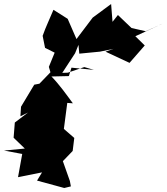

<svg xmlns="http://www.w3.org/2000/svg" viewBox="-29 -928 834 959"><path d="M367 -660 470 -670 538 -684 498 -670 618 -614 694 -701 647 -747 785 -811 699 -772 628 -788 560 -853 533 -819 526 -908 434 -840 353 -733C338 -767 324 -800 309 -834L238 -879C220 -835 200 -795 184 -749L196 -689L244 -665L215 -594L223 -567L168 -510L142 -505L76 -395L73 -347L111 -366L45 -316L39 -240L95 -186L-9 -176L82 -159L61 -43L181 -67L156 -26L292 11L325 3L320 -24L285 -123L334 -174L342 -239L290 -284L307 -414L335 -412C301 -458 268 -505 228 -546L315 -548L328 -590L440 -579L392 -593L310 -565L282 -564L346 -662L363 -704Z"/></svg>

Font: Hussar Lance
Style: ExBdObl
Weight: 700
Foundry: Cannot Into Space Fonts, PlusOne Fonts
Version: Version 2.270